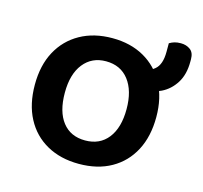

<svg xmlns="http://www.w3.org/2000/svg" viewBox="-85 -628 779 736"><g transform="rotate(15 304.5 -260.0)"><path d="M528 -236Q528 -159 498.5 -103Q469 -47 415 -16.5Q361 14 287 14Q214 14 159.5 -16.5Q105 -47 75.5 -103Q46 -159 46 -236Q46 -313 76 -368.5Q106 -424 160.5 -454.5Q215 -485 288 -485Q360 -485 414 -454.5Q468 -424 498 -368Q528 -312 528 -236ZM287 -393Q231 -393 198 -351.5Q165 -310 165 -236Q165 -161 197 -120Q229 -79 287 -79Q345 -79 377.5 -120.5Q410 -162 410 -236Q410 -309 377.5 -351Q345 -393 287 -393ZM448 -323H429Q424 -331 421 -353.5Q418 -376 418 -397Q452 -397 476.5 -417Q501 -437 501 -488V-522Q511 -528 521.5 -531Q532 -534 546 -534Q568 -534 583.5 -522.5Q599 -511 599 -485V-475Q599 -424 577.5 -390Q556 -356 522 -339.5Q488 -323 448 -323Z"/></g></svg>

Font: BalooTamma2SemiBold
Style: Regular
Weight: 600
Designer: Divya Kowshik, Shuchita Grover and Ek Type
Foundry: Ek Type
Version: Version 1.700